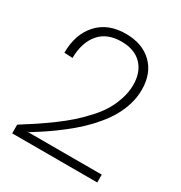

<svg xmlns="http://www.w3.org/2000/svg" viewBox="-164 -815 882 934"><g transform="rotate(30 276.5 -348.0)"><path d="M37.1 0V-48.8Q83 -77.6 115.7 -99.4Q148.4 -121.1 192.4 -153.3Q236.3 -185.5 267.1 -212.9Q297.9 -240.2 330.8 -275.9Q363.8 -311.5 383.8 -345.2Q403.8 -378.9 416.7 -418.7Q429.7 -458.5 429.7 -498.5Q429.7 -569.8 389.2 -611.3Q348.6 -652.8 275.4 -652.8Q194.3 -652.8 151.6 -602.1Q108.9 -551.3 107.9 -464.4L61 -466.8Q61 -570.3 117.9 -633.3Q174.8 -696.3 274.9 -696.3Q367.7 -696.3 422.6 -643.3Q477.5 -590.3 477.5 -497.6Q477.5 -457.5 465.6 -417.2Q453.6 -377 433.8 -342Q414.1 -307.1 384.5 -271.7Q355 -236.3 323.7 -207Q292.5 -177.7 253.4 -147.5Q214.4 -117.2 179.9 -94Q145.5 -70.8 105.5 -45.9L94.2 -43.9H515.1V0Z"/></g></svg>

Font: HK Grotesk Light Legacy
Style: Regular
Weight: 300
Designer: Alfredo Marco Pradil
Foundry: Hanken Design Co.
Version: Version 2.022;PS 002.022;hotconv 1.0.88;makeotf.lib2.5.64775